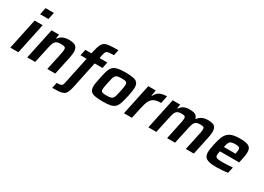

<svg xmlns="http://www.w3.org/2000/svg" viewBox="-11 -1647 3783 2752"><g transform="rotate(30 1880.5 -271.5)"><path d="M155 -628 179 -743H316L292 -628ZM24 0 132 -510H265L157 0Z M304 0 412 -510H536L525 -443H534Q584 -518 697 -518Q784 -518 814.5 -488.5Q845 -459 845 -398Q845 -380 841.5 -353.5Q838 -327 832 -298L768 0H636L695 -275Q700 -301 704 -322.5Q708 -344 708 -358Q708 -391 689.5 -399.5Q671 -408 628 -408Q578 -408 552.5 -392.5Q527 -377 514.5 -344Q502 -311 492 -261L435 0Z M832 200 853 105Q896 105 915.5 100Q935 95 942 83Q949 71 954 52L1051 -408H950L972 -510H1072L1083 -560Q1098 -627 1116 -664Q1134 -701 1164.5 -717.5Q1195 -734 1247.5 -738Q1300 -742 1384 -742L1365 -648Q1309 -648 1280.5 -644Q1252 -640 1240 -625.5Q1228 -611 1222 -582L1206 -510H1335L1314 -408H1184L1093 25Q1080 88 1063.5 124Q1047 160 1020 175.5Q993 191 948 195Q903 199 832 200Z M1556 8Q1469 8 1420.5 -3Q1372 -14 1352 -41Q1332 -68 1332 -115Q1332 -142 1338 -176Q1344 -210 1353 -255Q1369 -335 1384.5 -386Q1400 -437 1427 -466Q1454 -495 1502.5 -506.5Q1551 -518 1632 -518Q1719 -518 1767.5 -507Q1816 -496 1835.5 -468.5Q1855 -441 1855 -394Q1855 -342 1836 -255Q1818 -175 1802.5 -124Q1787 -73 1760.5 -44Q1734 -15 1686.5 -3.5Q1639 8 1556 8ZM1561 -94Q1601 -94 1625 -99.5Q1649 -105 1662.5 -121Q1676 -137 1684.5 -169Q1693 -201 1705 -255Q1713 -293 1717 -320Q1721 -347 1721 -365Q1721 -397 1701 -406.5Q1681 -416 1628 -416Q1587 -416 1563.5 -410.5Q1540 -405 1527 -389Q1514 -373 1505 -341Q1496 -309 1485 -255Q1477 -216 1472 -189Q1467 -162 1467 -144Q1467 -112 1487 -103Q1507 -94 1561 -94Z M1905 0 2013 -510H2137L2120 -416H2128Q2162 -479 2207 -498.5Q2252 -518 2319 -518L2293 -394Q2221 -394 2180 -374Q2139 -354 2116.5 -310.5Q2094 -267 2079 -196L2036 0Z M2309 0 2417 -510H2541L2530 -443H2539Q2587 -518 2692 -518Q2761 -518 2791.5 -500Q2822 -482 2831 -443H2839Q2890 -518 3002 -518Q3082 -518 3110.5 -489.5Q3139 -461 3139 -402Q3139 -382 3135 -354.5Q3131 -327 3125 -297L3061 0H2929L2988 -275Q2994 -303 2998 -325.5Q3002 -348 3002 -361Q3002 -393 2986 -400.5Q2970 -408 2933 -408Q2888 -408 2864.5 -393Q2841 -378 2829 -345.5Q2817 -313 2807 -261L2750 0H2619L2677 -275Q2683 -303 2687 -325.5Q2691 -348 2691 -361Q2691 -393 2675.5 -400.5Q2660 -408 2623 -408Q2578 -408 2554.5 -392.5Q2531 -377 2519 -344.5Q2507 -312 2497 -261L2440 0Z M3438 8Q3356 8 3310 -5Q3264 -18 3245 -45.5Q3226 -73 3226 -117Q3226 -144 3231 -178.5Q3236 -213 3245 -254Q3260 -323 3277.5 -372.5Q3295 -422 3324.5 -454.5Q3354 -487 3403.5 -502.5Q3453 -518 3532 -518Q3604 -518 3644.5 -505.5Q3685 -493 3701.5 -467Q3718 -441 3718 -401Q3718 -372 3712 -334.5Q3706 -297 3696 -254L3687 -215H3369Q3365 -195 3362 -178.5Q3359 -162 3359 -150Q3359 -128 3370 -116.5Q3381 -105 3409 -101.5Q3437 -98 3488 -98Q3520 -98 3564.5 -100.5Q3609 -103 3646 -106L3625 -8Q3590 -1 3537.5 3.5Q3485 8 3438 8ZM3387 -297H3579L3581 -307Q3584 -326 3586.5 -340Q3589 -354 3589 -365Q3589 -397 3570.5 -405.5Q3552 -414 3511 -414Q3467 -414 3444 -405Q3421 -396 3409 -371Q3397 -346 3387 -297Z"/></g></svg>

Font: Saira SemiBold
Style: Italic
Weight: 600
Italic angle: -12°
Designer: Hector Gatti with collaboration of the Omnibus-Type team
Foundry: Omnibus-Type
Version: Version 1.100; ttfautohint (v1.8.3)